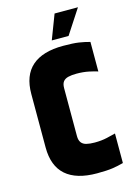

<svg xmlns="http://www.w3.org/2000/svg" viewBox="-115 -807 607 873"><g transform="rotate(-15 188.0 -371.0)"><path d="M35 -421Q35 -508 84.5 -551.5Q134 -595 231 -595Q278 -595 304.5 -591Q331 -587 356 -580V-441Q341 -446 315 -451.5Q289 -457 257 -457Q234 -457 218 -453Q202 -449 194 -438.5Q186 -428 186 -408V-182Q186 -163 194 -152Q202 -141 218 -137Q234 -133 257 -133Q289 -133 315 -139Q341 -145 356 -149V-10Q331 -3 304.5 1Q278 5 231 5Q134 5 84.5 -38.5Q35 -82 35 -169ZM232 -747H342L267 -632H188Z"/></g></svg>

Font: Khand Variable Light
Style: Regular
Weight: 300
Designer: Satya Rajpurohit
Foundry: Indian Type Foundry
Version: Version 3.000